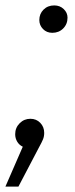

<svg xmlns="http://www.w3.org/2000/svg" viewBox="-46 -542 278 708"><path d="M99 -468Q99 -491 114.5 -506.5Q130 -522 154 -522Q175 -522 189 -508.5Q203 -495 203 -477Q203 -453 187 -437Q171 -421 147 -421Q126 -421 112.5 -435Q99 -449 99 -468ZM117 -52Q117 -39 112.5 -28Q108 -17 98 1L22 146H-26L38 -1Q25 -7 17.5 -19.5Q10 -32 10 -47Q10 -71 26.5 -87.5Q43 -104 66 -104Q88 -104 102.5 -89Q117 -74 117 -52Z"/></svg>

Font: Idrija
Style: Italic
Weight: 400
Italic angle: -11.3°
Designer: Julieta Ulanovsky
Foundry: Julieta Ulanovsky
Version: Version 7.200